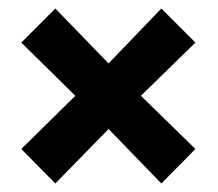

<svg xmlns="http://www.w3.org/2000/svg" viewBox="-20 -548 511 451"><path d="M235 -245 359 -117 439 -198 311 -323 439 -448 359 -528 235 -399 110 -528 30 -448 157 -323 30 -198 110 -117Z"/></svg>

Font: Noto Sans Gurmukhi UI ExtraCondensed ExtraBold
Style: Regular
Weight: 800
Width: 2
Designer: Jelle Bosma - Monotype Design Team
Foundry: Monotype Imaging Inc.
Version: Version 2.004